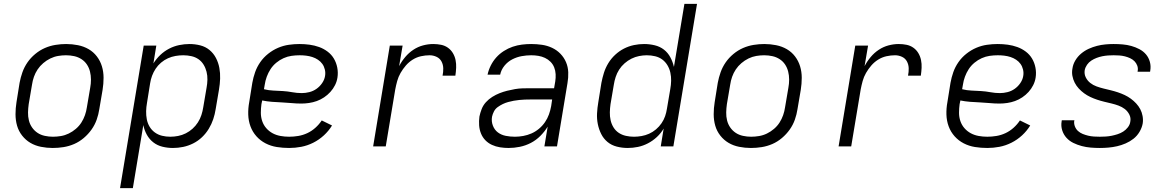

<svg xmlns="http://www.w3.org/2000/svg" viewBox="-20 -755 6040 990"><path d="M252 8Q252 8 252 8Q252 8 252 8Q221 8 191 2Q161 -4 136.5 -18.5Q112 -33 94 -56Q76 -79 68 -107Q60 -135 60 -166Q60 -197 65 -228L81 -328Q86 -355 95.5 -382Q105 -409 121.5 -433Q138 -457 161.5 -476.5Q185 -496 211.5 -507.5Q238 -519 266 -523.5Q294 -528 321 -528Q321 -528 321 -528Q321 -528 321 -528Q352 -528 382 -522Q412 -516 437 -501.5Q462 -487 479.5 -464Q497 -441 505.5 -413Q514 -385 514 -354Q514 -323 509 -292L492 -192Q488 -165 478.5 -138Q469 -111 452 -87Q435 -63 412 -43.5Q389 -24 362.5 -12.5Q336 -1 308 3.5Q280 8 252 8ZM253 -50Q273 -50 294 -53.5Q315 -57 334.5 -66.5Q354 -76 371 -90.5Q388 -105 399.5 -123Q411 -141 418 -161Q425 -181 428 -202L445 -302Q449 -323 449 -344.5Q449 -366 444 -386Q439 -406 428 -422.5Q417 -439 400 -450Q383 -461 362.5 -465.5Q342 -470 320 -470Q300 -470 279.5 -466.5Q259 -463 239.5 -453.5Q220 -444 203 -429.5Q186 -415 174 -397Q162 -379 155 -359Q148 -339 145 -318L128 -218Q125 -197 124.5 -175.5Q124 -154 129 -134Q134 -114 145.5 -97.5Q157 -81 173.5 -70Q190 -59 211 -54.5Q232 -50 253 -50Z M599 215 721 -520H786L771 -428Q786 -452 806.5 -471.5Q827 -491 852 -504Q877 -517 904 -522.5Q931 -528 957 -528Q986 -528 1013 -521Q1040 -514 1060.5 -497Q1081 -480 1093.5 -456Q1106 -432 1111 -405Q1116 -378 1115 -349.5Q1114 -321 1109 -292L1092 -192Q1088 -166 1079.5 -140.5Q1071 -115 1056.5 -91Q1042 -67 1021.5 -47.5Q1001 -28 976 -15.5Q951 -3 924.5 2.5Q898 8 872 8Q844 8 817.5 1.5Q791 -5 770.5 -21Q750 -37 737 -60.5Q724 -84 719 -110L665 215ZM858 -50Q878 -50 898.5 -54Q919 -58 938 -67.5Q957 -77 973 -91.5Q989 -106 1000.5 -124Q1012 -142 1018.5 -162Q1025 -182 1028 -202L1045 -302Q1049 -323 1049.5 -344Q1050 -365 1045 -385Q1040 -405 1029.5 -422Q1019 -439 1003 -450Q987 -461 966.5 -465.5Q946 -470 925 -470Q905 -470 885 -466.5Q865 -463 846 -454.5Q827 -446 810.5 -432Q794 -418 782.5 -400.5Q771 -383 764 -364Q757 -345 754 -325L738 -225Q734 -203 733.5 -181.5Q733 -160 737 -139.5Q741 -119 751.5 -101.5Q762 -84 778.5 -72Q795 -60 815.5 -55Q836 -50 858 -50Z M1471 8Q1438 8 1407 3Q1376 -2 1349 -16Q1322 -30 1302 -52.5Q1282 -75 1271.5 -103.5Q1261 -132 1260 -164Q1259 -196 1265 -228L1281 -328Q1286 -356 1295.5 -383Q1305 -410 1322 -434.5Q1339 -459 1363 -478Q1387 -497 1414 -508.5Q1441 -520 1469 -524Q1497 -528 1524 -528Q1551 -528 1576.5 -524.5Q1602 -521 1625.5 -512.5Q1649 -504 1669 -489Q1689 -474 1701.5 -453Q1714 -432 1719 -406.5Q1724 -381 1720 -355Q1717 -335 1707.5 -316Q1698 -297 1683.5 -281Q1669 -265 1651 -253Q1633 -241 1613.5 -234Q1594 -227 1573.5 -224Q1553 -221 1534 -221Q1508 -221 1483 -223.5Q1458 -226 1432.5 -227Q1407 -228 1381.5 -230Q1356 -232 1332 -237L1328 -218Q1325 -196 1325 -173.5Q1325 -151 1332 -130.5Q1339 -110 1353 -94Q1367 -78 1385.5 -68Q1404 -58 1426 -54Q1448 -50 1471 -50Q1494 -50 1518 -54Q1542 -58 1564.5 -68.5Q1587 -79 1606 -96Q1625 -113 1639 -134L1692 -108Q1675 -80 1650 -57Q1625 -34 1595 -19Q1565 -4 1533.5 2Q1502 8 1471 8ZM1536 -275Q1555 -275 1575 -280Q1595 -285 1612 -297Q1629 -309 1641 -326.5Q1653 -344 1656 -363Q1659 -380 1655 -396.5Q1651 -413 1642 -425.5Q1633 -438 1619.5 -447Q1606 -456 1590.5 -461Q1575 -466 1558.5 -468Q1542 -470 1525 -470Q1504 -470 1483 -467Q1462 -464 1442 -455Q1422 -446 1404.5 -431.5Q1387 -417 1375 -398.5Q1363 -380 1355.5 -359.5Q1348 -339 1345 -318L1341 -295Q1365 -289 1389.5 -288Q1414 -287 1438.5 -285.5Q1463 -284 1487 -279.5Q1511 -275 1536 -275Z M1904 0 1990 -520H2056L2038 -414Q2051 -439 2069.5 -461Q2088 -483 2111.5 -498.5Q2135 -514 2161.5 -521Q2188 -528 2214 -528Q2235 -528 2254.5 -524Q2274 -520 2289.5 -509Q2305 -498 2315 -481.5Q2325 -465 2329 -445.5Q2333 -426 2332 -405.5Q2331 -385 2328 -365H2262Q2266 -384 2265.5 -403Q2265 -422 2256.5 -438Q2248 -454 2231 -462Q2214 -470 2195 -470Q2173 -470 2150.5 -465Q2128 -460 2108 -447.5Q2088 -435 2072.5 -417Q2057 -399 2045.5 -379Q2034 -359 2028 -337Q2022 -315 2018 -294L1969 0Z M2603 8Q2603 8 2603 8Q2603 8 2603 8H2602Q2580 8 2558 4.5Q2536 1 2516.5 -8Q2497 -17 2482.5 -32Q2468 -47 2460 -67Q2452 -87 2450.5 -109Q2449 -131 2452 -154Q2456 -173 2463.5 -192.5Q2471 -212 2485.5 -228Q2500 -244 2518.5 -255.5Q2537 -267 2556 -274.5Q2575 -282 2595 -287Q2615 -292 2635 -295.5Q2655 -299 2675 -299.5Q2695 -300 2714 -300H2837L2843 -335Q2846 -354 2845 -372.5Q2844 -391 2837.5 -407.5Q2831 -424 2818.5 -436.5Q2806 -449 2790 -456.5Q2774 -464 2756 -467Q2738 -470 2719 -470Q2695 -470 2670 -465.5Q2645 -461 2621.5 -449Q2598 -437 2581 -416Q2564 -395 2559 -370H2494Q2499 -394 2510.5 -417Q2522 -440 2539 -459Q2556 -478 2578 -492Q2600 -506 2623.5 -514Q2647 -522 2671 -525Q2695 -528 2719 -528Q2747 -528 2774.5 -524Q2802 -520 2826.5 -508.5Q2851 -497 2869.5 -478Q2888 -459 2898.5 -434.5Q2909 -410 2910 -382Q2911 -354 2906 -326L2852 0H2787L2804 -102Q2788 -76 2766 -54Q2744 -32 2717 -18Q2690 -4 2660.5 2Q2631 8 2603 8ZM2635 -50Q2656 -50 2678 -54Q2700 -58 2720.5 -67Q2741 -76 2759 -91Q2777 -106 2790 -125Q2803 -144 2810.5 -165Q2818 -186 2822 -208L2827 -242H2714Q2700 -242 2686 -241.5Q2672 -241 2657.5 -239.5Q2643 -238 2629 -235.5Q2615 -233 2600.5 -229Q2586 -225 2572.5 -218.5Q2559 -212 2546.5 -203Q2534 -194 2527 -180.5Q2520 -167 2517 -153Q2513 -129 2521.5 -107Q2530 -85 2547.5 -72Q2565 -59 2588 -54.5Q2611 -50 2635 -50Z M3217 8Q3188 8 3160.5 1Q3133 -6 3112.5 -23Q3092 -40 3080 -64Q3068 -88 3062.5 -115Q3057 -142 3058.5 -170.5Q3060 -199 3065 -228L3081 -328Q3086 -354 3094 -379.5Q3102 -405 3116.5 -429Q3131 -453 3152 -472.5Q3173 -492 3197.5 -504.5Q3222 -517 3248.5 -522.5Q3275 -528 3301 -528Q3329 -528 3356 -521.5Q3383 -515 3403.5 -499Q3424 -483 3436.5 -459.5Q3449 -436 3455 -410L3509 -735H3574L3452 0H3387L3402 -92Q3388 -68 3367 -48.5Q3346 -29 3321 -16Q3296 -3 3269.5 2.5Q3243 8 3217 8ZM3249 -50Q3268 -50 3288 -53.5Q3308 -57 3327 -65.5Q3346 -74 3362.5 -88Q3379 -102 3391 -119.5Q3403 -137 3409.5 -156Q3416 -175 3419 -195L3436 -295Q3440 -317 3440.5 -338.5Q3441 -360 3436.5 -380.5Q3432 -401 3421.5 -418.5Q3411 -436 3395 -448Q3379 -460 3358 -465Q3337 -470 3315 -470Q3296 -470 3275.5 -466Q3255 -462 3236 -452.5Q3217 -443 3200.5 -428.5Q3184 -414 3172.5 -396Q3161 -378 3154.5 -358Q3148 -338 3145 -318L3128 -218Q3125 -197 3124.5 -176Q3124 -155 3128.5 -135Q3133 -115 3143.5 -98Q3154 -81 3170.5 -70Q3187 -59 3207.5 -54.5Q3228 -50 3249 -50Z M3852 8Q3852 8 3852 8Q3852 8 3852 8Q3821 8 3791 2Q3761 -4 3736.5 -18.5Q3712 -33 3694 -56Q3676 -79 3668 -107Q3660 -135 3660 -166Q3660 -197 3665 -228L3681 -328Q3686 -355 3695.5 -382Q3705 -409 3721.5 -433Q3738 -457 3761.5 -476.5Q3785 -496 3811.5 -507.5Q3838 -519 3866 -523.5Q3894 -528 3921 -528Q3921 -528 3921 -528Q3921 -528 3921 -528Q3952 -528 3982 -522Q4012 -516 4037 -501.5Q4062 -487 4079.5 -464Q4097 -441 4105.5 -413Q4114 -385 4114 -354Q4114 -323 4109 -292L4092 -192Q4088 -165 4078.5 -138Q4069 -111 4052 -87Q4035 -63 4012 -43.5Q3989 -24 3962.5 -12.5Q3936 -1 3908 3.5Q3880 8 3852 8ZM3853 -50Q3873 -50 3894 -53.5Q3915 -57 3934.5 -66.5Q3954 -76 3971 -90.5Q3988 -105 3999.5 -123Q4011 -141 4018 -161Q4025 -181 4028 -202L4045 -302Q4049 -323 4049 -344.5Q4049 -366 4044 -386Q4039 -406 4028 -422.5Q4017 -439 4000 -450Q3983 -461 3962.5 -465.5Q3942 -470 3920 -470Q3900 -470 3879.5 -466.5Q3859 -463 3839.5 -453.5Q3820 -444 3803 -429.5Q3786 -415 3774 -397Q3762 -379 3755 -359Q3748 -339 3745 -318L3728 -218Q3725 -197 3724.5 -175.5Q3724 -154 3729 -134Q3734 -114 3745.5 -97.5Q3757 -81 3773.5 -70Q3790 -59 3811 -54.5Q3832 -50 3853 -50Z M4304 0 4390 -520H4456L4438 -414Q4451 -439 4469.5 -461Q4488 -483 4511.5 -498.5Q4535 -514 4561.5 -521Q4588 -528 4614 -528Q4635 -528 4654.5 -524Q4674 -520 4689.5 -509Q4705 -498 4715 -481.5Q4725 -465 4729 -445.5Q4733 -426 4732 -405.5Q4731 -385 4728 -365H4662Q4666 -384 4665.5 -403Q4665 -422 4656.5 -438Q4648 -454 4631 -462Q4614 -470 4595 -470Q4573 -470 4550.5 -465Q4528 -460 4508 -447.5Q4488 -435 4472.5 -417Q4457 -399 4445.5 -379Q4434 -359 4428 -337Q4422 -315 4418 -294L4369 0Z M5071 8Q5038 8 5007 3Q4976 -2 4949 -16Q4922 -30 4902 -52.5Q4882 -75 4871.5 -103.5Q4861 -132 4860 -164Q4859 -196 4865 -228L4881 -328Q4886 -356 4895.5 -383Q4905 -410 4922 -434.5Q4939 -459 4963 -478Q4987 -497 5014 -508.5Q5041 -520 5069 -524Q5097 -528 5124 -528Q5151 -528 5176.5 -524.5Q5202 -521 5225.5 -512.5Q5249 -504 5269 -489Q5289 -474 5301.5 -453Q5314 -432 5319 -406.5Q5324 -381 5320 -355Q5317 -335 5307.5 -316Q5298 -297 5283.5 -281Q5269 -265 5251 -253Q5233 -241 5213.5 -234Q5194 -227 5173.5 -224Q5153 -221 5134 -221Q5108 -221 5083 -223.5Q5058 -226 5032.5 -227Q5007 -228 4981.5 -230Q4956 -232 4932 -237L4928 -218Q4925 -196 4925 -173.5Q4925 -151 4932 -130.5Q4939 -110 4953 -94Q4967 -78 4985.5 -68Q5004 -58 5026 -54Q5048 -50 5071 -50Q5094 -50 5118 -54Q5142 -58 5164.5 -68.5Q5187 -79 5206 -96Q5225 -113 5239 -134L5292 -108Q5275 -80 5250 -57Q5225 -34 5195 -19Q5165 -4 5133.5 2Q5102 8 5071 8ZM5136 -275Q5155 -275 5175 -280Q5195 -285 5212 -297Q5229 -309 5241 -326.5Q5253 -344 5256 -363Q5259 -380 5255 -396.5Q5251 -413 5242 -425.5Q5233 -438 5219.5 -447Q5206 -456 5190.5 -461Q5175 -466 5158.5 -468Q5142 -470 5125 -470Q5104 -470 5083 -467Q5062 -464 5042 -455Q5022 -446 5004.5 -431.5Q4987 -417 4975 -398.5Q4963 -380 4955.5 -359.5Q4948 -339 4945 -318L4941 -295Q4965 -289 4989.5 -288Q5014 -287 5038.5 -285.5Q5063 -284 5087 -279.5Q5111 -275 5136 -275Z M5651 8Q5627 8 5603.5 6Q5580 4 5557.5 -2Q5535 -8 5514.5 -18Q5494 -28 5479 -44.5Q5464 -61 5457 -83Q5450 -105 5454 -129Q5454 -131 5454.5 -132.5Q5455 -134 5455 -135H5520Q5520 -134 5520 -133.5Q5520 -133 5519 -132Q5517 -117 5522.5 -103Q5528 -89 5538.5 -79.5Q5549 -70 5562.5 -64.5Q5576 -59 5590.5 -55.5Q5605 -52 5620.5 -51Q5636 -50 5651 -50Q5666 -50 5681.5 -51Q5697 -52 5712 -55Q5727 -58 5742.5 -63Q5758 -68 5771.5 -76.5Q5785 -85 5795.5 -98.5Q5806 -112 5808 -127Q5812 -147 5803 -164.5Q5794 -182 5779.5 -193Q5765 -204 5747.5 -210.5Q5730 -217 5711 -221.5Q5692 -226 5673.5 -230.5Q5655 -235 5637 -241Q5619 -247 5602 -255Q5585 -263 5570 -274Q5555 -285 5542.5 -298.5Q5530 -312 5521.5 -328.5Q5513 -345 5509.5 -364Q5506 -383 5510 -403Q5513 -424 5525 -444Q5537 -464 5555 -479Q5573 -494 5594 -503.5Q5615 -513 5636.5 -518.5Q5658 -524 5679.5 -526Q5701 -528 5722 -528Q5746 -528 5769 -526Q5792 -524 5813.5 -518Q5835 -512 5855 -501.5Q5875 -491 5889 -474.5Q5903 -458 5909 -436Q5915 -414 5911 -391Q5911 -389 5910.5 -387.5Q5910 -386 5910 -385H5845Q5846 -386 5846 -386.5Q5846 -387 5846 -388Q5849 -403 5844 -416.5Q5839 -430 5829.5 -439.5Q5820 -449 5807 -455Q5794 -461 5780 -464.5Q5766 -468 5751.5 -469Q5737 -470 5722 -470Q5708 -470 5693.5 -469Q5679 -468 5664 -465Q5649 -462 5634.5 -456.5Q5620 -451 5607 -442.5Q5594 -434 5585 -421Q5576 -408 5573 -393Q5570 -373 5578.5 -356Q5587 -339 5601.5 -327.5Q5616 -316 5634 -309.5Q5652 -303 5670.5 -298.5Q5689 -294 5707.5 -289.5Q5726 -285 5744 -279Q5762 -273 5779 -265Q5796 -257 5811 -246Q5826 -235 5838.5 -221.5Q5851 -208 5859.5 -192Q5868 -176 5871.5 -156.5Q5875 -137 5872 -118Q5868 -96 5855.5 -75Q5843 -54 5824.5 -39.5Q5806 -25 5784 -15.5Q5762 -6 5740 -1Q5718 4 5695.5 6Q5673 8 5651 8Z"/></svg>

Font: Iosevka SS04 Light Extended
Style: Italic
Weight: 300
Width: 7
Italic angle: -9°
Monospace: yes
Designer: Belleve Invis
Foundry: Belleve Invis
Version: Version 19.0.0; ttfautohint (v1.8.4)